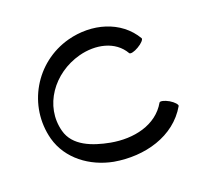

<svg xmlns="http://www.w3.org/2000/svg" viewBox="-106 -690 905 845"><g transform="rotate(-20 346.5 -268.0)"><path d="M594 -448C534 -550 407 -584 290 -553C122 -508 23 -337 67 -170C95 -67 188 1 293 21C431 45 577 6 645 -112C648 -118 635 -133 615 -145C594 -157 575 -161 571 -155C521 -67 411 -44 308 -63C228 -78 145 -109 125 -185C91 -312 180 -436 312 -471C392 -492 480 -475 520 -405C524 -399 543 -403 563 -415C584 -427 597 -442 594 -448Z"/></g></svg>

Font: Nupuram Expanded Light
Style: Regular
Weight: 300
Width: 7
Designer: Santhosh Thottingal (santhosh.thottingal@gmail.com)
Foundry: SMC
Version: Version 1.000